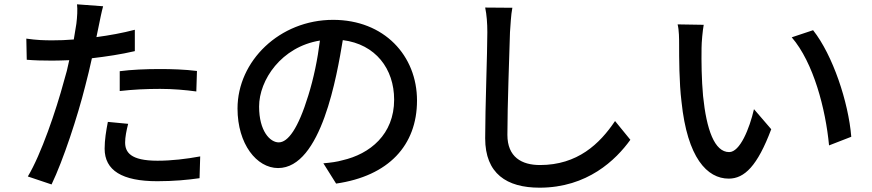

<svg xmlns="http://www.w3.org/2000/svg" viewBox="-20 -818 4040 890"><path d="M605 -581V-680C548 -665 487 -654 427 -646L439 -704C443 -724 451 -764 458 -789L337 -798C340 -775 338 -740 334 -708C331 -689 327 -664 322 -635C287 -632 254 -631 223 -631C184 -631 150 -632 102 -639L104 -541C140 -538 175 -537 222 -537C247 -537 273 -538 301 -539C294 -504 286 -473 277 -444C240 -306 170 -101 109 0L219 37C273 -75 340 -279 375 -419C386 -462 397 -505 406 -548C474 -556 541 -566 605 -581ZM535 -488V-396C596 -403 657 -406 722 -406C782 -406 839 -401 890 -394L893 -489C837 -496 777 -498 720 -498C656 -498 588 -495 535 -488ZM574 -244 480 -253C472 -212 465 -170 465 -129C465 -28 546 22 709 22C785 22 849 16 905 8L908 -93C843 -81 775 -73 710 -73C584 -73 560 -113 560 -158C560 -182 566 -213 574 -244Z M1479 -61 1538 33C1781 -2 1913 -144 1913 -352C1913 -560 1761 -726 1524 -726C1276 -726 1081 -535 1081 -315C1081 -150 1170 -39 1269 -39C1470 -39 1542 -471 1569 -632C1721 -613 1807 -499 1807 -356C1807 -195 1695 -104 1567 -75C1543 -68 1514 -64 1479 -61ZM1272 -158C1232 -158 1181 -210 1181 -324C1181 -447 1284 -601 1463 -630C1452 -542 1434 -455 1409 -375C1362 -222 1315 -158 1272 -158Z M2355 -782 2229 -783C2236 -750 2239 -710 2239 -669C2239 -573 2229 -318 2229 -177C2229 -13 2329 52 2481 52C2703 52 2835 -77 2902 -170L2831 -257C2760 -151 2657 -53 2483 -53C2398 -53 2332 -90 2332 -193C2332 -332 2341 -560 2344 -669C2347 -704 2348 -746 2355 -782Z M3242 -703 3121 -705C3128 -678 3128 -637 3128 -612C3128 -553 3128 -435 3139 -347C3166 -86 3258 10 3358 10C3431 10 3491 -49 3555 -219L3475 -312C3454 -221 3410 -113 3360 -113C3292 -113 3255 -217 3239 -373C3232 -450 3231 -532 3232 -596C3232 -622 3237 -676 3242 -703ZM3749 -678 3650 -645C3751 -528 3807 -313 3823 -144L3926 -184C3913 -345 3840 -563 3749 -678Z"/></svg>

Font: Spoqa Han Sans Neo Medium
Style: Regular
Weight: 500
Designer: [Spoqa Han Sans Neo] Dong-huui Kim ___ Younghwa Kang ___ Yujin Lee ___ [Noto Sans] Ryoko NISHIZUKA ____ (kana & ideograp
Foundry: Spoqa (http://www.spoqa-han-sans.com)
Version: Version 1.100;hotconv 1.0.109;makeotfexe 2.5.65596